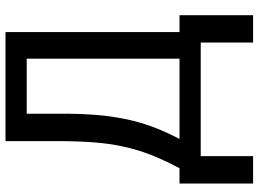

<svg xmlns="http://www.w3.org/2000/svg" viewBox="-144 -624 962 715"><g transform="rotate(-90 337.5 -266.0)"><path d="M170 -727H576V-79H639V195H537V0H114V195H12V-79H69Q99 -135 118.5 -185Q138 -235 149.5 -287.5Q161 -340 165.5 -400Q170 -460 170 -536ZM272 -648V-506Q272 -444 267.5 -389Q263 -334 252.5 -282Q242 -230 223.5 -180Q205 -130 178 -79H477V-648Z"/></g></svg>

Font: BM YEONSUNG
Style: Regular
Weight: 400
Designer: Bongjin Kim; Myungsoo Han; Jaehyun Keum; Jihee Min; Dokyung Lee; Chorong Kim; Jooyeon Kang; Sang-a Kim;
Foundry: Sandoll Communications Inc.
Version: Version 1.000;PS 1;hotconv 16.6.51;makeotf.lib2.5.65220